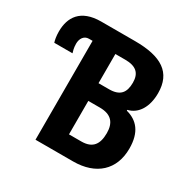

<svg xmlns="http://www.w3.org/2000/svg" viewBox="-160 -864 1003 1014"><g transform="rotate(30 341.5 -357.0)"><path d="M185 0H414C554 0 638 -78 638 -207C638 -308 594 -356 526 -374V-379C587 -393 623 -453 623 -536C623 -662 541 -714 380 -714H174C48 -714 6 -643 6 -557C6 -528 11 -504 15 -493H126C123 -503 117 -521 117 -547C117 -576 132 -603 163 -603H185ZM324 -425V-603H384C450 -603 480 -576 480 -518C480 -457 455 -425 388 -425ZM324 -113V-317H394C466 -317 494 -280 494 -218C494 -151 468 -113 399 -113Z"/></g></svg>

Font: Noto Sans Display SemiCondensed
Style: Bold
Weight: 700
Width: 4
Designer: Monotype Design Team
Foundry: Monotype Imaging Inc.
Version: Version 1.900